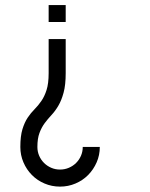

<svg xmlns="http://www.w3.org/2000/svg" viewBox="-20 -458 581 742"><path d="M168 -373V-438.5H233.9V-373ZM233.9 -175.3Q233.9 -129.9 225.8 -100.1Q217.8 -70.3 205.6 -49.6Q193.4 -28.8 179.2 -13.7Q165 1.5 152.8 17.8Q140.6 34.2 132.6 55.7Q124.5 77.1 124.5 109.9Q124.5 127.9 131.3 143.8Q138.2 159.7 150.1 171.6Q162.1 183.6 178 190.4Q193.8 197.3 211.9 197.3Q230 197.3 246.1 190.4Q262.2 183.6 274.2 171.6Q286.1 159.7 293 143.8Q299.8 127.9 299.8 109.9H365.7Q365.7 141.6 353.5 169.4Q341.3 197.3 320.6 218.3Q299.8 239.3 271.7 251.2Q243.7 263.2 211.9 263.2Q180.2 263.2 152.1 251.2Q124 239.3 103.3 218.3Q82.5 197.3 70.6 169.4Q58.6 141.6 58.6 109.9Q58.6 67.9 66.7 41.5Q74.7 15.1 86.9 -3.2Q99.1 -21.5 113.3 -35.6Q127.4 -49.8 139.6 -67.4Q151.9 -85 159.9 -110.1Q168 -135.3 168 -175.3V-307.1H233.9Z"/></svg>

Font: Aeronef
Style: Regular
Weight: 400
Designer: Peter Wiegel - CAT-Fonts Germany
Foundry: CAT-Fonts, Peter Wiegel
Version: Version 0.002